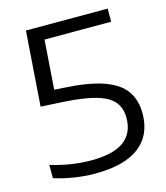

<svg xmlns="http://www.w3.org/2000/svg" viewBox="-112 -826 797 921"><g transform="rotate(-15 287.0 -365.5)"><path d="M247 9Q194.5 9 142 0.5Q89.5 -8 44.5 -22.5V-88.5Q92 -73.5 143.8 -65.2Q195.5 -57 245 -57Q354.5 -57 407.5 -95.8Q460.5 -134.5 460.5 -211Q460.5 -258 435.5 -289.8Q410.5 -321.5 350.5 -339.2Q290.5 -357 185 -363L76.5 -369L103 -740H509V-675H178L160.5 -430.5L208 -427.5Q330 -421 403 -395.2Q476 -369.5 508.2 -323.8Q540.5 -278 540.5 -211.5Q540.5 -104.5 467 -47.8Q393.5 9 247 9Z"/></g></svg>

Font: Encode Sans Expanded
Style: Regular
Weight: 400
Width: 7
Designer: Multiple Designers
Foundry: Impallari Type
Version: Version 3.000; ttfautohint (v1.8.3) -l 8 -r 50 -G 200 -x 14 